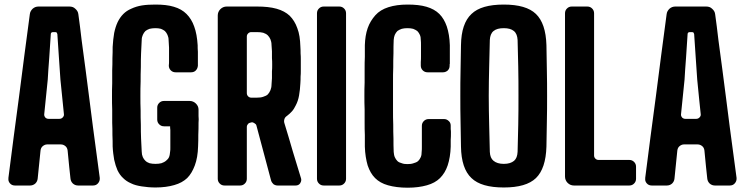

<svg xmlns="http://www.w3.org/2000/svg" viewBox="-20 -829 3329 858"><path d="M113.3 -765.6C96.7 -643.6 81.1 -521.5 65.4 -399.4C48.8 -277.3 33.2 -156.2 17.6 -34.2V-30.3C16.6 -22.5 19.5 -15.6 24.4 -9.8C30.3 -2.9 38.1 0 46.9 0H114.3C123 0 130.9 -2.9 137.7 -8.8C144.5 -15.6 147.5 -22.5 148.4 -31.2C154.3 -86.9 158.2 -128.9 161.1 -156.2C162.1 -164.1 165 -170.9 170.9 -175.8C176.8 -180.7 183.6 -183.6 190.4 -183.6H252C259.8 -183.6 266.6 -180.7 272.5 -175.8C278.3 -170.9 281.2 -164.1 282.2 -156.2C287.1 -100.6 292 -59.6 294.9 -31.2C295.9 -22.5 298.8 -15.6 305.7 -8.8C312.5 -2.9 320.3 0 329.1 0H395.5C404.3 0 412.1 -2.9 418 -9.8C422.9 -15.6 425.8 -22.5 425.8 -29.3V-34.2C417 -97.7 407.2 -173.8 395.5 -260.7C384.8 -347.7 373 -433.6 362.3 -518.6C356.4 -564.5 350.6 -608.4 344.7 -650.4C339.8 -692.4 335 -731.4 330.1 -765.6C329.1 -775.4 324.2 -783.2 316.4 -790C309.6 -796.9 300.8 -799.8 290 -799.8H152.3C142.6 -799.8 133.8 -796.9 126 -790C119.1 -783.2 114.3 -775.4 113.3 -765.6ZM245.1 -297.9H221.7H197.3C191.4 -297.9 186.5 -299.8 182.6 -303.7C178.7 -308.6 176.8 -313.5 177.7 -319.3C184.6 -387.7 189.5 -439.5 193.4 -473.6C194.3 -498 197.3 -531.2 200.2 -573.2C203.1 -614.3 205.1 -648.4 207 -676.8C207 -679.7 208 -681.6 210 -683.6C211.9 -684.6 213.9 -685.5 216.8 -685.5H226.6C229.5 -685.5 231.4 -684.6 233.4 -683.6C234.4 -681.6 235.4 -679.7 236.3 -676.8C238.3 -648.4 240.2 -614.3 243.2 -573.2C246.1 -531.2 248 -498 250 -473.6C256.8 -405.3 261.7 -353.5 265.6 -319.3C266.6 -313.5 264.6 -308.6 259.8 -303.7C255.9 -299.8 251 -297.9 245.1 -297.9Z M565.4 -9.8C579.1 -2.9 594.7 1 613.3 3.9C631.8 6.8 652.3 8.8 674.8 8.8C707 8.8 735.4 4.9 758.8 -2C783.2 -8.8 801.8 -19.5 816.4 -33.2C831.1 -47.9 841.8 -66.4 850.6 -89.8C859.4 -113.3 864.3 -141.6 865.2 -174.8C866.2 -191.4 866.2 -209 866.2 -226.6C867.2 -245.1 867.2 -262.7 867.2 -280.3C868.2 -291 868.2 -300.8 867.2 -310.5V-338.9C867.2 -349.6 863.3 -358.4 855.5 -366.2C847.7 -374 837.9 -377.9 827.1 -377.9H759.8H712.9C704.1 -377.9 697.3 -375 691.4 -369.1C685.5 -363.3 682.6 -356.4 682.6 -347.7V-294.9C682.6 -286.1 685.5 -279.3 691.4 -273.4C697.3 -267.6 704.1 -264.6 712.9 -264.6H740.2C740.2 -259.8 740.2 -254.9 741.2 -248V-228.5V-208V-187.5V-168C741.2 -162.1 741.2 -156.2 740.2 -151.4C739.3 -142.6 738.3 -133.8 735.4 -127C732.4 -120.1 727.5 -115.2 721.7 -110.4C715.8 -105.5 709 -102.5 701.2 -99.6C693.4 -97.7 684.6 -96.7 674.8 -96.7C665 -96.7 656.2 -97.7 648.4 -99.6C640.6 -102.5 634.8 -105.5 629.9 -110.4C625 -115.2 621.1 -120.1 618.2 -127C615.2 -133.8 613.3 -142.6 613.3 -151.4C612.3 -169.9 611.3 -189.5 610.4 -210C609.4 -230.5 609.4 -251 609.4 -271.5C608.4 -293 608.4 -314.5 608.4 -335.9C607.4 -356.4 607.4 -377.9 607.4 -400.4C607.4 -421.9 607.4 -443.4 608.4 -464.8C608.4 -486.3 608.4 -507.8 609.4 -529.3C609.4 -549.8 609.4 -570.3 610.4 -590.8C611.3 -611.3 612.3 -630.9 613.3 -650.4C613.3 -659.2 615.2 -666 618.2 -672.9C621.1 -679.7 625 -685.5 629.9 -690.4C634.8 -694.3 640.6 -697.3 648.4 -700.2C656.2 -702.1 665 -703.1 674.8 -703.1C683.6 -703.1 692.4 -702.1 699.2 -700.2C706.1 -697.3 711.9 -694.3 716.8 -690.4C721.7 -685.5 725.6 -679.7 728.5 -672.9C731.4 -666 733.4 -659.2 733.4 -650.4C734.4 -639.6 734.4 -628.9 735.4 -616.2V-578.1V-556.6C735.4 -549.8 735.4 -543 734.4 -536.1C734.4 -527.3 737.3 -520.5 743.2 -514.6C749 -508.8 755.9 -505.9 764.6 -505.9H834C842.8 -505.9 849.6 -508.8 854.5 -513.7C860.4 -519.5 863.3 -526.4 864.3 -535.2V-549.8V-566.4V-597.7C863.3 -608.4 863.3 -618.2 863.3 -627C861.3 -659.2 856.4 -687.5 847.7 -710.9C839.8 -733.4 828.1 -752 813.5 -766.6C798.8 -781.2 780.3 -792 756.8 -798.8C734.4 -805.7 707 -808.6 674.8 -808.6C652.3 -808.6 632.8 -807.6 614.3 -804.7C596.7 -801.8 581.1 -796.9 566.4 -790C552.7 -784.2 541 -776.4 531.2 -766.6C520.5 -755.9 512.7 -744.1 505.9 -730.5C499 -715.8 494.1 -700.2 490.2 -681.6C487.3 -663.1 484.4 -641.6 483.4 -619.1C483.4 -603.5 483.4 -586.9 482.4 -569.3C482.4 -551.8 482.4 -533.2 481.4 -514.6V-457C480.5 -437.5 480.5 -418 480.5 -397.5C480.5 -377.9 480.5 -358.4 481.4 -338.9V-280.3C482.4 -261.7 482.4 -243.2 482.4 -225.6C483.4 -207 483.4 -190.4 483.4 -174.8C484.4 -152.3 487.3 -132.8 490.2 -115.2C494.1 -97.7 499 -82 504.9 -68.4C511.7 -54.7 519.5 -43 530.3 -33.2C540 -23.4 551.8 -15.6 565.4 -9.8Z M953.1 -759.8V-394.5V-30.3C953.1 -21.5 956.1 -14.6 961.9 -8.8C967.8 -2.9 974.6 0 983.4 0H1052.7C1061.5 0 1068.4 -2.9 1074.2 -8.8C1080.1 -14.6 1083 -21.5 1083 -30.3V-261.7C1083 -266.6 1085 -271.5 1087.9 -274.4C1090.8 -278.3 1094.7 -280.3 1099.6 -281.2C1101.6 -281.2 1102.5 -281.2 1103.5 -282.2C1108.4 -283.2 1113.3 -281.2 1117.2 -278.3C1122.1 -275.4 1125 -272.5 1126 -267.6C1155.3 -158.2 1176.8 -76.2 1191.4 -22.5C1193.4 -15.6 1197.3 -10.7 1202.1 -5.9C1208 -2 1213.9 0 1220.7 0H1300.8C1309.6 0 1316.4 -2.9 1321.3 -9.8C1324.2 -14.6 1326.2 -19.5 1326.2 -24.4C1326.2 -27.3 1326.2 -29.3 1325.2 -32.2C1314.5 -66.4 1302.7 -106.4 1289.1 -150.4C1276.4 -194.3 1263.7 -237.3 1251 -278.3C1249 -284.2 1249 -290 1251 -296.9C1252.9 -302.7 1256.8 -307.6 1261.7 -310.5C1270.5 -317.4 1278.3 -324.2 1285.2 -332C1292 -339.8 1296.9 -348.6 1301.8 -358.4C1308.6 -371.1 1313.5 -385.7 1316.4 -402.3C1319.3 -418.9 1321.3 -436.5 1322.3 -457C1323.2 -467.8 1323.2 -477.5 1323.2 -486.3C1324.2 -495.1 1324.2 -503.9 1324.2 -512.7V-538.1V-563.5C1324.2 -572.3 1324.2 -581.1 1323.2 -590.8C1323.2 -600.6 1323.2 -610.4 1322.3 -621.1C1321.3 -653.3 1317.4 -680.7 1308.6 -703.1C1300.8 -725.6 1289.1 -744.1 1274.4 -758.8C1259.8 -772.5 1240.2 -783.2 1215.8 -790C1191.4 -796.9 1162.1 -799.8 1128.9 -799.8H993.2C982.4 -799.8 972.7 -795.9 964.8 -788.1C957 -780.3 953.1 -770.5 953.1 -759.8ZM1102.5 -392.6C1097.7 -392.6 1092.8 -394.5 1088.9 -398.4C1085 -402.3 1083 -407.2 1083 -413.1V-666C1083 -670.9 1085 -675.8 1088.9 -679.7C1092.8 -683.6 1097.7 -685.5 1102.5 -685.5H1128.9C1139.6 -685.5 1148.4 -684.6 1156.2 -682.6C1165 -679.7 1171.9 -675.8 1176.8 -670.9C1181.6 -666 1185.5 -660.2 1188.5 -653.3C1191.4 -646.5 1193.4 -637.7 1193.4 -627.9C1194.3 -619.1 1194.3 -609.4 1195.3 -599.6V-569.3C1196.3 -559.6 1196.3 -549.8 1196.3 -539.1C1196.3 -529.3 1196.3 -519.5 1195.3 -509.8V-479.5C1194.3 -469.7 1194.3 -460 1193.4 -451.2C1193.4 -441.4 1191.4 -432.6 1188.5 -425.8C1185.5 -418.9 1181.6 -412.1 1176.8 -407.2C1171.9 -402.3 1165 -399.4 1156.2 -396.5C1148.4 -393.6 1138.7 -392.6 1127.9 -392.6H1102.5Z M1396.5 -30.3C1396.5 -21.5 1399.4 -14.6 1405.3 -8.8C1411.1 -2.9 1418 0 1426.8 0H1496.1C1504.9 0 1511.7 -2.9 1517.6 -8.8C1523.4 -14.6 1526.4 -21.5 1526.4 -30.3V-769.5C1526.4 -778.3 1523.4 -785.2 1517.6 -791C1511.7 -796.9 1504.9 -799.8 1496.1 -799.8H1426.8C1418 -799.8 1411.1 -796.9 1405.3 -791C1399.4 -785.2 1396.5 -778.3 1396.5 -769.5V-30.3Z M1656.2 -33.2C1670.9 -18.6 1689.5 -7.8 1713.9 -1C1738.3 5.9 1767.6 9.8 1801.8 9.8C1835 9.8 1863.3 5.9 1887.7 -1C1912.1 -7.8 1931.6 -18.6 1946.3 -33.2C1960.9 -47.9 1972.7 -66.4 1980.5 -89.8C1988.3 -113.3 1993.2 -141.6 1994.1 -173.8V-204.1C1995.1 -214.8 1995.1 -224.6 1995.1 -235.4C1995.1 -241.2 1995.1 -247.1 1994.1 -252V-267.6C1994.1 -276.4 1991.2 -283.2 1985.4 -288.1C1979.5 -293.9 1972.7 -296.9 1964.8 -296.9H1895.5C1886.7 -296.9 1879.9 -293.9 1874 -288.1C1868.2 -282.2 1865.2 -275.4 1865.2 -266.6V-258.8V-251V-223.6V-197.3V-172.9C1865.2 -165 1865.2 -157.2 1864.3 -150.4C1864.3 -141.6 1863.3 -133.8 1860.4 -127C1857.4 -120.1 1853.5 -114.3 1848.6 -109.4C1842.8 -104.5 1835.9 -101.6 1828.1 -99.6C1820.3 -96.7 1811.5 -95.7 1800.8 -95.7C1791 -95.7 1782.2 -96.7 1775.4 -99.6C1767.6 -101.6 1760.7 -104.5 1755.9 -109.4C1751 -114.3 1747.1 -120.1 1744.1 -127C1741.2 -133.8 1740.2 -141.6 1739.3 -150.4C1738.3 -169.9 1738.3 -189.5 1738.3 -210C1737.3 -230.5 1737.3 -251 1737.3 -271.5C1736.3 -293 1736.3 -314.5 1736.3 -335.9V-400.4V-464.8C1736.3 -486.3 1736.3 -507.8 1737.3 -528.3C1737.3 -549.8 1737.3 -570.3 1738.3 -590.8C1738.3 -611.3 1738.3 -630.9 1739.3 -650.4C1740.2 -659.2 1741.2 -666 1744.1 -672.9C1747.1 -679.7 1751 -685.5 1755.9 -690.4C1760.7 -694.3 1767.6 -697.3 1775.4 -700.2C1782.2 -702.1 1791 -703.1 1800.8 -703.1C1810.5 -703.1 1819.3 -702.1 1826.2 -700.2C1833 -697.3 1839.8 -694.3 1844.7 -690.4C1849.6 -685.5 1853.5 -679.7 1856.4 -672.9C1859.4 -666 1860.4 -659.2 1860.4 -650.4C1861.3 -643.6 1861.3 -635.7 1861.3 -627.9V-603.5V-577.1C1861.3 -568.4 1861.3 -560.5 1860.4 -551.8V-543.9V-536.1C1860.4 -527.3 1863.3 -520.5 1869.1 -514.6C1875 -508.8 1881.8 -505.9 1890.6 -505.9H1960C1967.8 -505.9 1974.6 -508.8 1980.5 -513.7C1986.3 -519.5 1989.3 -526.4 1989.3 -535.2V-539.1C1989.3 -541 1989.3 -543 1990.2 -543.9V-565.4V-587.9V-608.4V-627C1989.3 -659.2 1984.4 -687.5 1976.6 -710.9C1968.8 -733.4 1958 -752 1943.4 -766.6C1928.7 -781.2 1909.2 -792 1885.7 -798.8C1862.3 -805.7 1834 -808.6 1801.8 -808.6C1768.6 -808.6 1740.2 -804.7 1715.8 -796.9C1691.4 -789.1 1671.9 -777.3 1657.2 -760.7C1642.6 -744.1 1630.9 -725.6 1623 -703.1C1615.2 -680.7 1611.3 -655.3 1610.4 -627V-575.2C1609.4 -557.6 1609.4 -539.1 1609.4 -519.5V-460C1608.4 -440.4 1608.4 -420.9 1608.4 -400.4C1608.4 -379.9 1608.4 -359.4 1609.4 -339.8V-281.2C1609.4 -261.7 1609.4 -243.2 1610.4 -225.6V-173.8C1611.3 -141.6 1616.2 -113.3 1623 -89.8C1630.9 -66.4 1641.6 -47.9 1656.2 -33.2Z M2231.4 8.8C2297.9 8.8 2345.7 -4.9 2375 -33.2C2404.3 -61.5 2419.9 -108.4 2421.9 -173.8C2422.9 -210 2422.9 -247.1 2423.8 -285.2C2424.8 -323.2 2424.8 -361.3 2424.8 -399.4C2424.8 -437.5 2424.8 -476.6 2423.8 -514.6C2422.9 -552.7 2422.9 -589.8 2421.9 -627C2419.9 -692.4 2404.3 -738.3 2375 -766.6C2345.7 -794.9 2297.9 -808.6 2231.4 -808.6C2164.1 -808.6 2116.2 -794.9 2086.9 -766.6C2056.6 -738.3 2041 -692.4 2040 -627C2039.1 -590.8 2039.1 -552.7 2038.1 -514.6C2037.1 -476.6 2037.1 -438.5 2037.1 -400.4C2037.1 -362.3 2037.1 -323.2 2038.1 -285.2C2039.1 -247.1 2039.1 -210 2040 -173.8C2041 -108.4 2056.6 -61.5 2086.9 -33.2C2116.2 -4.9 2164.1 8.8 2231.4 8.8ZM2231.4 -96.7C2210.9 -96.7 2196.3 -101.6 2185.5 -110.4C2174.8 -119.1 2169.9 -131.8 2168.9 -150.4C2168 -188.5 2167 -228.5 2166 -270.5C2165 -313.5 2164.1 -356.4 2164.1 -400.4C2164.1 -444.3 2165 -488.3 2166 -530.3C2167 -572.3 2168 -612.3 2168.9 -650.4C2169.9 -668 2174.8 -681.6 2185.5 -690.4C2196.3 -699.2 2210.9 -703.1 2231.4 -703.1C2251 -703.1 2265.6 -699.2 2276.4 -690.4C2287.1 -681.6 2292 -668 2293 -650.4C2293.9 -612.3 2294.9 -572.3 2295.9 -530.3C2296.9 -488.3 2296.9 -444.3 2296.9 -400.4C2296.9 -356.4 2296.9 -313.5 2295.9 -270.5C2294.9 -228.5 2293.9 -188.5 2293 -150.4C2292 -131.8 2287.1 -119.1 2277.3 -110.4C2266.6 -101.6 2252 -96.7 2231.4 -96.7Z M2504.9 -769.5V-405.3V-40C2504.9 -29.3 2508.8 -19.5 2516.6 -11.7C2524.4 -3.9 2534.2 0 2544.9 0H2792C2800.8 0 2807.6 -2.9 2813.5 -8.8C2819.3 -14.6 2822.3 -21.5 2822.3 -30.3V-84C2822.3 -92.8 2819.3 -99.6 2813.5 -105.5C2807.6 -111.3 2800.8 -114.3 2792 -114.3H2654.3C2649.4 -114.3 2644.5 -116.2 2640.6 -120.1C2636.7 -124 2634.8 -128.9 2634.8 -133.8V-769.5C2634.8 -778.3 2631.8 -785.2 2626 -791C2620.1 -796.9 2613.3 -799.8 2604.5 -799.8H2535.2C2526.4 -799.8 2519.5 -796.9 2513.7 -791C2507.8 -785.2 2504.9 -778.3 2504.9 -769.5Z M2959 -765.6C2942.4 -643.6 2926.8 -521.5 2911.1 -399.4C2894.5 -277.3 2878.9 -156.2 2863.3 -34.2V-30.3C2862.3 -22.5 2865.2 -15.6 2870.1 -9.8C2876 -2.9 2883.8 0 2892.6 0H2960C2968.8 0 2976.6 -2.9 2983.4 -8.8C2990.2 -15.6 2993.2 -22.5 2994.1 -31.2C3000 -86.9 3003.9 -128.9 3006.8 -156.2C3007.8 -164.1 3010.7 -170.9 3016.6 -175.8C3022.5 -180.7 3029.3 -183.6 3036.1 -183.6H3097.7C3105.5 -183.6 3112.3 -180.7 3118.2 -175.8C3124 -170.9 3127 -164.1 3127.9 -156.2C3132.8 -100.6 3137.7 -59.6 3140.6 -31.2C3141.6 -22.5 3144.5 -15.6 3151.4 -8.8C3158.2 -2.9 3166 0 3174.8 0H3241.2C3250 0 3257.8 -2.9 3263.7 -9.8C3268.6 -15.6 3271.5 -22.5 3271.5 -29.3V-34.2C3262.7 -97.7 3252.9 -173.8 3241.2 -260.7C3230.5 -347.7 3218.8 -433.6 3208 -518.6C3202.1 -564.5 3196.3 -608.4 3190.4 -650.4C3185.5 -692.4 3180.7 -731.4 3175.8 -765.6C3174.8 -775.4 3169.9 -783.2 3162.1 -790C3155.3 -796.9 3146.5 -799.8 3135.7 -799.8H2998C2988.3 -799.8 2979.5 -796.9 2971.7 -790C2964.8 -783.2 2960 -775.4 2959 -765.6ZM3090.8 -297.9H3067.4H3043C3037.1 -297.9 3032.2 -299.8 3028.3 -303.7C3024.4 -308.6 3022.5 -313.5 3023.4 -319.3C3030.3 -387.7 3035.2 -439.5 3039.1 -473.6C3040 -498 3043 -531.2 3045.9 -573.2C3048.8 -614.3 3050.8 -648.4 3052.7 -676.8C3052.7 -679.7 3053.7 -681.6 3055.7 -683.6C3057.6 -684.6 3059.6 -685.5 3062.5 -685.5H3072.3C3075.2 -685.5 3077.1 -684.6 3079.1 -683.6C3080.1 -681.6 3081.1 -679.7 3082 -676.8C3084 -648.4 3085.9 -614.3 3088.9 -573.2C3091.8 -531.2 3093.8 -498 3095.7 -473.6C3102.5 -405.3 3107.4 -353.5 3111.3 -319.3C3112.3 -313.5 3110.4 -308.6 3105.5 -303.7C3101.6 -299.8 3096.7 -297.9 3090.8 -297.9Z"/></svg>

Font: Yellow Ladder Regular
Style: Regular
Weight: 400
Designer: Zima Creative
Version: Version 2.002